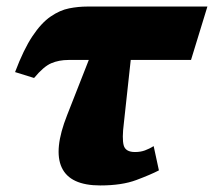

<svg xmlns="http://www.w3.org/2000/svg" viewBox="-20 -556 653 586"><path d="M286 10Q194 10 168.5 -44.5Q143 -99 185 -205L251 -373H189Q160 -373 136.5 -363Q113 -353 84 -318L26 -336Q52 -405 79 -445.5Q106 -486 134.5 -505.5Q163 -525 191 -530.5Q219 -536 246 -536H613L563 -373H379L358 -180Q352 -133 357.5 -112.5Q363 -92 392 -92Q409 -92 422.5 -97Q436 -102 449 -110L465 -36Q440 -23 396 -6.5Q352 10 286 10Z"/></svg>

Font: Noto Serif Black
Style: Italic
Weight: 900
Italic angle: -12°
Designer: Monotype Design Team
Foundry: Monotype Imaging Inc.
Version: Version 2.013